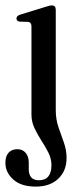

<svg xmlns="http://www.w3.org/2000/svg" viewBox="-43 -461 288 711"><path d="M163.5 -53.5Q163.5 -19 173.5 10Q183.5 39 193.5 66.8Q203.5 94.5 203.5 124.5Q203.5 171.5 172.8 200.8Q142 230 89.5 230Q35.5 230 6.2 203.8Q-23 177.5 -23 142Q-23 117 -11 104.2Q1 91.5 21 91.5Q40.5 91.5 52 105Q63.5 118.5 63.5 141V165Q63.5 206.5 101 206.5Q147.5 206.5 147.5 150.5Q147.5 126.5 136.2 104.2Q125 82 110.5 59.8Q96 37.5 84.8 13.8Q73.5 -10 73.5 -36.5V-363Q73.5 -378.5 61.5 -380L28.5 -381Q18 -383.5 18 -392.5Q18 -402 31 -406.5L123.5 -435Q141 -441 149 -441Q163.5 -441 163.5 -424.5Z"/></svg>

Font: Fraunces 144pt S050
Style: Regular
Weight: 400
Version: Version 1.000; ttfautohint (v1.8.3)